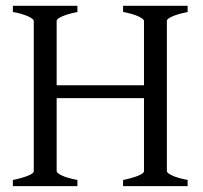

<svg xmlns="http://www.w3.org/2000/svg" viewBox="-20 -635 694 655"><path d="M23.9 0V-21Q57.1 -27.8 76.2 -35.9Q95.2 -43.9 95.2 -50.8V-564Q95.2 -569.8 77.1 -578.6Q59.1 -587.4 23.9 -594.2V-615.2H244.1V-594.2Q210.9 -587.4 192.1 -579.1Q173.3 -570.8 173.3 -564V-344.2H471.2V-564Q471.2 -569.8 453.1 -578.6Q435.1 -587.4 399.9 -594.2V-615.2H620.1V-594.2Q586.9 -587.4 568.1 -579.1Q549.3 -570.8 549.3 -564V-50.8Q549.3 -44.9 567.1 -36.4Q585 -27.8 620.1 -21V0H399.9V-21Q433.1 -27.8 452.1 -35.9Q471.2 -43.9 471.2 -50.8V-300.3H173.3V-50.8Q173.3 -44.9 190.9 -36.4Q208.5 -27.8 244.1 -21V0Z"/></svg>

Font: Gentium Plus
Style: Regular
Weight: 400
Designer: J. Victor Gaultney, Annie Olsen, Iska Routamaa
Foundry: SIL International
Version: Version 1.510